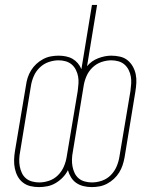

<svg xmlns="http://www.w3.org/2000/svg" viewBox="-20 -755 640 783"><path d="M139 8Q121 8 104 4Q87 0 73.5 -10.5Q60 -21 52 -36Q44 -51 40.5 -68Q37 -85 37.5 -103Q38 -121 41 -139L86 -407Q88 -423 93 -438.5Q98 -454 107 -468.5Q116 -483 128.5 -494.5Q141 -506 156 -514Q171 -522 187 -525Q203 -528 219 -528Q234 -528 249 -525Q264 -522 276 -515Q288 -508 297 -497.5Q306 -487 312 -473L355 -735H376L335 -485Q353 -507 380.5 -517.5Q408 -528 434 -528Q452 -528 469.5 -524Q487 -520 500 -509.5Q513 -499 521.5 -484Q530 -469 533.5 -452Q537 -435 536 -417Q535 -399 532 -381L488 -113Q485 -97 480 -81.5Q475 -66 466 -51.5Q457 -37 444.5 -25.5Q432 -14 417 -6Q402 2 386 5Q370 8 354 8Q337 8 320.5 4Q304 0 291 -9Q278 -18 269.5 -32Q261 -46 257 -61Q249 -45 236 -31.5Q223 -18 207 -8.5Q191 1 173.5 4.5Q156 8 139 8ZM140 -11Q160 -11 180.5 -18Q201 -25 216.5 -40.5Q232 -56 240.5 -76Q249 -96 252 -116L297 -384Q299 -399 300 -414Q301 -429 298.5 -443Q296 -457 289.5 -470Q283 -483 272.5 -492Q262 -501 248 -505Q234 -509 219 -509Q199 -509 178.5 -502Q158 -495 142 -479.5Q126 -464 117.5 -444Q109 -424 106 -404L62 -136Q59 -121 58.5 -106Q58 -91 60.5 -77Q63 -63 69 -50Q75 -37 85.5 -28Q96 -19 110.5 -15Q125 -11 140 -11ZM355 -11Q375 -11 395.5 -18Q416 -25 431.5 -40.5Q447 -56 455.5 -76Q464 -96 467 -116L512 -384Q514 -399 515 -414Q516 -429 513.5 -443Q511 -457 504.5 -470Q498 -483 487.5 -492Q477 -501 463 -505Q449 -509 434 -509Q414 -509 393.5 -502Q373 -495 357 -479.5Q341 -464 332.5 -444Q324 -424 321 -404L277 -136Q274 -121 273.5 -106Q273 -91 275.5 -77Q278 -63 284 -50Q290 -37 300.5 -28Q311 -19 325.5 -15Q340 -11 355 -11Z"/></svg>

Font: Iosevka SS04 Thin Extended
Style: Italic
Weight: 100
Width: 7
Italic angle: -9°
Monospace: yes
Designer: Belleve Invis
Foundry: Belleve Invis
Version: Version 19.0.0; ttfautohint (v1.8.4)